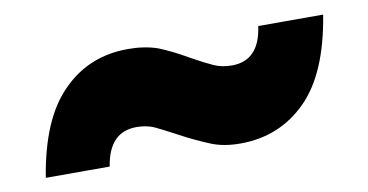

<svg xmlns="http://www.w3.org/2000/svg" viewBox="-37 -502 710 370"><g transform="rotate(-10 318.0 -316.5)"><path d="M28 -208C28 -208 153 -208 153 -208C153 -208 153 -208 153 -208C160 -252 181 -274 217 -274C217 -274 217 -274 217 -274C229 -274 241 -272 252 -267C263 -262 276 -255 293 -246C293 -246 293 -246 293 -246C315 -234 335 -225 352 -218C369 -211 388 -208 409 -208C409 -208 409 -208 409 -208C461 -208 504 -226 539 -261C574 -296 597 -351 609 -425C609 -425 482 -425 482 -425C482 -425 482 -425 482 -425C476 -381 455 -359 419 -359C419 -359 419 -359 419 -359C407 -359 395 -361 384 -366C373 -371 359 -378 343 -387C343 -387 343 -387 343 -387C321 -400 302 -409 285 -416C268 -422 248 -425 227 -425C227 -425 227 -425 227 -425C175 -425 132 -407 98 -372C63 -337 40 -282 28 -208Z"/></g></svg>

Font: Girnar Poppins
Style: Bold
Weight: 500
Designer: Ninad Kale (Devanagari), Jonny Pinhorn (Latin)
Foundry: Indian Type Foundry
Version: ""